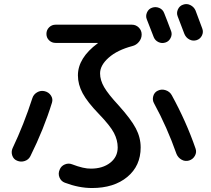

<svg xmlns="http://www.w3.org/2000/svg" viewBox="-20 -862 1040 947"><path d="M632.8 -634.8Q558.6 -615.2 516.1 -577.6Q473.6 -540 473.6 -500Q473.6 -466.8 493.7 -432.1Q513.7 -397.5 565.4 -341.8Q626 -274.4 649.9 -229Q673.8 -183.6 673.8 -134.8Q673.8 -43.9 607.9 10.7Q542 65.4 433.6 65.4Q369.1 65.4 299.8 39.1Q281.2 32.2 273.4 13.2Q265.6 -5.9 274.4 -25.4Q281.2 -43 299.3 -50.8Q317.4 -58.6 335 -51.8Q393.6 -29.3 428.7 -30.3Q486.3 -30.3 523.4 -59.1Q560.5 -87.9 560.5 -134.8Q560.5 -170.9 542 -206.5Q523.4 -242.2 467.3 -300.3Q411.1 -358.4 387.7 -401.9Q364.3 -445.3 364.3 -490.2Q364.3 -576.2 461.9 -648.4Q462.9 -648.4 462.9 -649.4Q462.9 -650.4 460.9 -650.4H253.9Q235.4 -650.4 222.2 -663.1Q209 -675.8 209 -694.8Q209 -713.9 222.2 -727.1Q235.4 -740.2 253.9 -740.2H630.9Q650.4 -740.2 664.6 -726.1Q678.7 -711.9 678.7 -691.9Q678.7 -671.9 665.5 -655.8Q652.3 -639.6 632.8 -634.8ZM795.9 -652.3Q778.3 -646.5 761.7 -654.3Q745.1 -662.1 738.3 -678.7Q710.9 -749 704.1 -766.6Q697.3 -783.2 705.1 -800.8Q712.9 -818.4 730.5 -824.2Q748 -830.1 765.6 -822.8Q783.2 -815.4 790 -796.9Q793 -789.1 805.7 -756.8Q818.4 -724.6 824.2 -708Q830.1 -691.4 821.3 -674.3Q812.5 -657.2 795.9 -652.3ZM944.3 -810.5Q960 -769.5 977.5 -721.7Q984.4 -704.1 976.1 -687Q967.8 -669.9 950.2 -664.1Q931.6 -658.2 914.6 -667Q897.5 -675.8 889.6 -694.3Q867.2 -752 856.4 -781.2Q849.6 -797.9 857.4 -815.4Q865.2 -833 882.8 -838.9Q901.4 -845.7 918.9 -836.9Q936.5 -828.1 944.3 -810.5ZM827.1 -392.6Q898.4 -262.7 944.3 -129.9Q951.2 -111.3 941.4 -93.8Q931.6 -76.2 912.6 -70.3Q893.6 -64.5 876 -74.2Q858.4 -84 850.6 -102.5Q803.7 -235.4 740.2 -351.6Q730.5 -368.2 735.8 -387.7Q741.2 -407.2 758.8 -415Q777.3 -423.8 797.4 -417Q817.4 -410.2 827.1 -392.6ZM64.5 -69.3Q46.9 -76.2 40.5 -94.7Q34.2 -113.3 42 -130.9Q97.7 -248 139.6 -377.9Q145.5 -396.5 163.1 -406.7Q180.7 -417 200.7 -412.1Q220.7 -407.2 231.4 -390.6Q242.2 -374 236.3 -355.5Q196.3 -225.6 129.9 -91.8Q121.1 -74.2 102.1 -67.9Q83 -61.5 64.5 -69.3Z"/></svg>

Font: Rounded-X Mgen+ 1mn medium
Style: Regular
Weight: 500
Designer: [Source Han Sans]
Ryoko NISHIZUKA  (kana & ideographs); Paul D. Hunt (Latin, Greek & Cyrillic); Wenlong ZHANG  (bopomofo
Version: Version 1.059.20150602